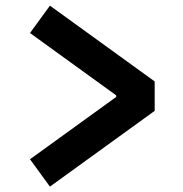

<svg xmlns="http://www.w3.org/2000/svg" viewBox="-20 -681 660 693"><path d="M88.3 -106.2 399.4 -331.1V-336.8L88.3 -561.8L160.2 -660.6L538.3 -387.1V-280.9L160.2 -7.4Z"/></svg>

Font: Monaspace Xenon Var ExtraLight
Style: Regular
Weight: 200
Designer: Riley Cran and the Lettermatic Team
Version: Version 1.200 (Monaspace Xenon Var)